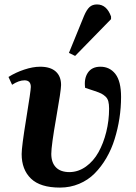

<svg xmlns="http://www.w3.org/2000/svg" viewBox="-20 -827 611 861"><path d="M478 -741.2 316.9 -576.2 289.1 -589.8 356.9 -755.9Q368.7 -783.7 381.6 -795.4Q394.5 -807.1 415 -807.1Q458.5 -807.1 478 -752.9ZM249 14.2Q160.6 14.2 118.9 -26.1Q77.1 -66.4 77.1 -136.2Q77.1 -169.4 97.7 -295.2Q118.2 -420.9 118.2 -437Q118.2 -466.8 89.8 -466.8Q64.5 -466.8 34.2 -446.8L18.1 -481.9Q49.8 -502 88.6 -514.9Q127.4 -527.8 160.2 -527.8Q206.1 -527.8 230 -506.3Q253.9 -484.9 253.9 -445.8Q253.9 -422.4 231.9 -297.9Q210 -173.3 210 -137.2Q210 -98.1 230.7 -76.7Q251.5 -55.2 292 -55.2Q331.5 -55.7 365.5 -80.1Q399.4 -104.5 421.6 -144.3Q443.8 -184.1 456.5 -235.1Q469.2 -286.1 469.2 -339.8Q469.2 -359.4 465.8 -372.3Q462.4 -385.3 453.4 -393.8Q444.3 -402.3 434.1 -407.5Q423.8 -412.6 404.8 -418.9L361.8 -433.1Q356 -474.1 374 -501Q392.1 -527.8 430.2 -527.8Q472.2 -527.8 497.6 -495.1Q522.9 -462.4 522.9 -392.1Q522.9 -344.2 515.6 -296.6Q508.3 -249 494.1 -203.4Q480 -157.7 457 -118.4Q434.1 -79.1 404.5 -49.3Q375 -19.5 335 -2.7Q294.9 14.2 249 14.2Z"/></svg>

Font: Literata SemiBold
Style: Italic
Weight: 650
Italic angle: -2.39999°
Designer: Latin by Veronika Burian and Jose Scaglione. Greek by Irene Vlachou. Cyrillic by Vera Evstafieva
Foundry: TypeTogether
Version: Version 3.021